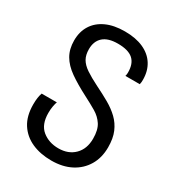

<svg xmlns="http://www.w3.org/2000/svg" viewBox="-185 -883 924 1007"><g transform="rotate(30 276.5 -380.0)"><path d="M279 10Q212 10 160.5 -13Q109 -36 79.5 -82Q50 -128 50 -198Q50 -221 52.5 -238Q55 -255 60 -269H152Q148 -259 144.5 -240.5Q141 -222 141 -199Q141 -129 181 -96.5Q221 -64 279 -64Q339 -64 375.5 -100.5Q412 -137 412 -199Q412 -252 392.5 -282Q373 -312 340 -331.5Q307 -351 266 -372Q200 -406 156 -437Q112 -468 90 -506Q68 -544 68 -596Q68 -649 92.5 -688Q117 -727 163.5 -748.5Q210 -770 276 -770Q342 -770 388.5 -749Q435 -728 459.5 -689Q484 -650 484 -597Q484 -590 483.5 -583.5Q483 -577 481 -569H394Q396 -575 396.5 -581Q397 -587 397 -592Q397 -645 368 -670.5Q339 -696 276 -696Q217 -696 187.5 -669.5Q158 -643 158 -595Q158 -560 171.5 -536.5Q185 -513 214.5 -493Q244 -473 292 -449Q337 -427 375.5 -405Q414 -383 442.5 -355.5Q471 -328 487 -290.5Q503 -253 503 -199Q503 -136 475 -89Q447 -42 397 -16Q347 10 279 10Z"/></g></svg>

Font: Noto Sans Georgian
Style: Regular
Weight: 400
Designer: Monotype Design Team, Akaki Razmadze
Foundry: Google LLC
Version: Version 2.002